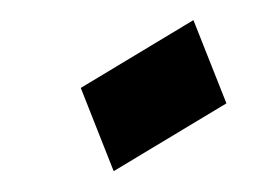

<svg xmlns="http://www.w3.org/2000/svg" viewBox="-20 -153 265 188"><path d="M201.7 -51.8 91.3 14.6 59.1 -66.9 169.4 -133.3Z"/></svg>

Font: Fondamento
Style: Italic
Weight: 400
Italic angle: -12°
Version: Version 1.000